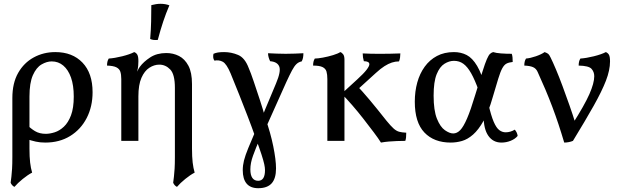

<svg xmlns="http://www.w3.org/2000/svg" viewBox="-20 -741 3244 1010"><path d="M271 -467Q361 -467 414 -411.5Q467 -356 467 -256Q467 -180 436 -120Q405 -60 349 -25.5Q293 9 218 9Q190 9 168.5 4Q147 -1 121 -9V-86Q141 -65 164.5 -51Q188 -37 221 -37Q242 -37 267.5 -45Q293 -53 316 -74.5Q339 -96 353.5 -134.5Q368 -173 368 -233Q368 -292 353.5 -333Q339 -374 313 -396Q287 -418 252 -418Q226 -418 198.5 -402Q171 -386 153 -345.5Q135 -305 135 -233V40Q135 84 138.5 114Q142 144 149 167Q126 179 99.5 200.5Q73 222 56 242Q49 239 43.5 232.5Q38 226 36 220Q38 205 40 188Q42 171 43.5 146.5Q45 122 45 85V-225Q45 -304 75.5 -357.5Q106 -411 157.5 -439Q209 -467 271 -467Z M911 242Q904 239 898.5 232.5Q893 226 891 220Q893 205 895 188Q897 171 898.5 146.5Q900 122 900 85V-279Q900 -350 875.5 -375.5Q851 -401 818 -401Q791 -401 765.5 -384.5Q740 -368 724 -331.5Q708 -295 708 -234V0H618V-325Q618 -349 613 -364Q608 -379 592 -387Q576 -395 543 -396Q543 -407 545 -416Q547 -425 552 -433Q583 -435 623 -445Q663 -455 686 -467Q697 -463 702.5 -453Q708 -443 708 -419Q708 -411 707 -396Q706 -381 701 -364Q704 -369 707 -375.5Q710 -382 716 -390Q735 -416 770 -439Q805 -462 855 -462Q891 -462 921.5 -446.5Q952 -431 971 -395.5Q990 -360 990 -299V40Q990 84 993.5 114Q997 144 1004 167Q981 179 954.5 200.5Q928 222 911 242ZM810 -531Q797 -530 788 -531Q779 -532 770 -536Q774 -583 775 -628Q776 -673 776 -714Q788 -717 800 -719Q812 -721 824 -721Q850 -721 871 -713Q853 -671 838.5 -627.5Q824 -584 810 -531Z M1338 249Q1298 249 1277.5 225Q1257 201 1257 154Q1257 129 1263.5 103Q1270 77 1286 38Q1302 -1 1329 -64L1348 -14Q1325 39 1311 78Q1297 117 1297 150Q1297 180 1307.5 195Q1318 210 1338 210Q1356 210 1365 196Q1374 182 1374 154Q1374 141 1370 122.5Q1366 104 1355.5 71.5Q1345 39 1325 -15Q1303 -77 1281.5 -132.5Q1260 -188 1238.5 -242.5Q1217 -297 1193 -355Q1172 -405 1152 -416Q1132 -427 1108 -422Q1102 -430 1101.5 -440Q1101 -450 1103 -458Q1114 -463 1127 -465Q1140 -467 1159 -467Q1197 -467 1232.5 -452Q1268 -437 1288 -384Q1299 -359 1314.5 -313Q1330 -267 1347 -215.5Q1364 -164 1376 -119Q1403 -43 1417.5 28.5Q1432 100 1432 145Q1432 198 1409 223.5Q1386 249 1338 249ZM1370 -50 1349 -100Q1361 -132 1372.5 -160Q1384 -188 1398.5 -222Q1413 -256 1432 -302Q1459 -366 1449 -391Q1439 -416 1401 -419Q1396 -429 1393 -440Q1390 -451 1390 -461Q1410 -460 1435 -459Q1460 -458 1483 -458Q1506 -458 1532 -459Q1558 -460 1576 -461Q1576 -448 1574 -437.5Q1572 -427 1567 -418Q1551 -415 1539.5 -404Q1528 -393 1516 -370.5Q1504 -348 1486 -309Z M2086 -460Q2086 -450 2084.5 -438.5Q2083 -427 2079 -418Q2060 -418 2041.5 -412Q2023 -406 2002.5 -393Q1982 -380 1957 -357L1847 -257L1852 -297Q1887 -260 1924 -216Q1961 -172 2013 -106Q2036 -78 2050.5 -65Q2065 -52 2079.5 -48Q2094 -44 2117 -43Q2117 -29 2116 -18.5Q2115 -8 2112 0Q2088 0 2067 1Q2046 2 2026 3.5Q2006 5 1984 9Q1971 -12 1946.5 -44.5Q1922 -77 1892.5 -115Q1863 -153 1832.5 -188Q1802 -223 1777 -248L1859 -323Q1893 -354 1908 -373.5Q1923 -393 1923 -403Q1923 -411 1915.5 -415Q1908 -419 1894 -419Q1891 -429 1889.5 -439Q1888 -449 1888 -460Q1910 -459 1928.5 -458.5Q1947 -458 1963 -458Q1979 -458 1992 -458Q2009 -458 2034 -458.5Q2059 -459 2086 -460ZM1792 -295V0H1702V-295ZM1770 -467Q1779 -464 1785.5 -455Q1792 -446 1792 -427V-288H1702V-325Q1702 -349 1697.5 -364.5Q1693 -380 1677 -388Q1661 -396 1627 -396Q1627 -407 1629 -416Q1631 -425 1636 -433Q1651 -433 1678.5 -438Q1706 -443 1732 -451Q1758 -459 1770 -467Z M2351 9Q2263 9 2212.5 -44Q2162 -97 2162 -206Q2162 -260 2175 -307Q2188 -354 2214 -390Q2240 -426 2278.5 -446.5Q2317 -467 2368 -467Q2405 -467 2435 -451.5Q2465 -436 2490 -394Q2515 -352 2537 -271L2498 -265Q2478 -321 2458.5 -355.5Q2439 -390 2417.5 -405.5Q2396 -421 2368 -421Q2343 -421 2318 -405.5Q2293 -390 2277 -350.5Q2261 -311 2261 -238Q2261 -160 2278.5 -116.5Q2296 -73 2320.5 -56Q2345 -39 2364 -39Q2384 -39 2401 -56.5Q2418 -74 2437 -118Q2456 -162 2480 -242Q2504 -320 2518 -364.5Q2532 -409 2541 -429.5Q2550 -450 2557 -457Q2564 -464 2574 -467Q2589 -462 2615.5 -460Q2642 -458 2672 -458Q2675 -450 2676 -439.5Q2677 -429 2677 -415Q2657 -413 2644.5 -406.5Q2632 -400 2622 -381.5Q2612 -363 2601 -327Q2590 -291 2572 -230Q2550 -152 2523.5 -105Q2497 -58 2468.5 -33Q2440 -8 2410.5 0.5Q2381 9 2351 9ZM2618 9Q2574 9 2549 -26.5Q2524 -62 2524 -130L2549 -195Q2563 -133 2577 -100.5Q2591 -68 2606.5 -56.5Q2622 -45 2640 -45Q2665 -45 2688 -59Q2701 -44 2703 -26Q2690 -10 2666.5 -0.5Q2643 9 2618 9Z M2948 9Q2933 -42 2917.5 -88.5Q2902 -135 2885 -180Q2868 -225 2849 -270Q2830 -315 2808 -363Q2800 -381 2783.5 -388Q2767 -395 2738 -396Q2738 -407 2740 -416Q2742 -425 2747 -433Q2770 -435 2799 -445Q2828 -455 2845 -467Q2859 -462 2864.5 -457Q2870 -452 2877 -437Q2888 -415 2904.5 -376Q2921 -337 2939 -288.5Q2957 -240 2975.5 -187.5Q2994 -135 3009 -86H2990Q3055 -188 3080.5 -246Q3106 -304 3106 -340Q3106 -363 3091.5 -379Q3077 -395 3024 -396Q3024 -407 3026 -416Q3028 -425 3033 -433Q3064 -435 3104 -445Q3144 -455 3167 -467Q3177 -463 3183 -453.5Q3189 -444 3189 -418Q3189 -372 3167.5 -316.5Q3146 -261 3103 -184.5Q3060 -108 2994 0Q2985 4 2972.5 6.5Q2960 9 2948 9Z"/></svg>

Font: Vollkorn
Style: Regular
Weight: 400
Designer: Friedrich Althausen
Foundry: Friedrich Althausen
Version: Version 5.001